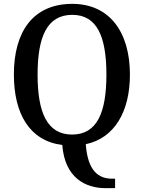

<svg xmlns="http://www.w3.org/2000/svg" viewBox="-20 -745 747 996"><path d="M527 231H577V182H562C491 182 435 142 425 3C573 -28 654 -165 654 -358C654 -580 547 -725 355 -725C151 -725 52 -580 52 -359C52 -154 134 -14 303 7C316 178 424 231 527 231ZM354 -47C224 -47 175 -162 175 -358C175 -554 224 -668 355 -668C484 -668 532 -554 532 -358C532 -162 484 -47 354 -47Z"/></svg>

Font: Noto Serif Bengali SemiCondensed
Style: Regular
Weight: 400
Width: 4
Designer: Juan Bruce, Universal Thirst, Indian Type Foundry and the Monotype Design Team.
Foundry: Monotype Imaging Inc.
Version: Version 2.003